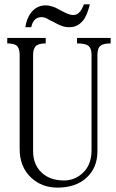

<svg xmlns="http://www.w3.org/2000/svg" viewBox="-20 -854 540 892"><path d="M13.7 -677.7V-652.3Q43.9 -652.3 56.6 -642.6Q71.3 -630.9 71.3 -599.6V-162.1Q71.3 -79.1 124 -29.3Q173.8 17.6 247.1 17.6Q332 17.6 381.8 -28.3Q432.6 -74.2 432.6 -151.4V-599.6Q432.6 -630.9 448.2 -642.6Q461.9 -652.3 494.1 -652.3V-677.7H337.9V-652.3Q374 -652.3 388.7 -642.6Q405.3 -630.9 405.3 -599.6V-156.2Q405.3 -84 359.4 -45.9Q324.2 -15.6 277.3 -15.6Q210.9 -15.6 171.9 -53.7Q133.8 -90.8 133.8 -151.4V-599.6Q133.8 -629.9 149.4 -642.6Q163.1 -652.3 192.4 -652.3V-677.7ZM370.1 -834Q358.4 -804.7 346.7 -794.9Q336.9 -784.2 318.4 -784.2Q308.6 -784.2 294.9 -790Q284.2 -793.9 275.4 -798.8L252.9 -810.5Q236.3 -820.3 221.7 -824.2Q206.1 -829.1 192.4 -829.1Q150.4 -829.1 124 -794.9Q103.5 -767.6 97.7 -727.5H125Q129.9 -748 137.7 -757.8Q150.4 -774.4 172.9 -774.4Q180.7 -774.4 189.5 -771.5Q198.2 -768.6 207 -762.7L228.5 -752Q251 -739.3 264.6 -734.4Q282.2 -727.5 301.8 -727.5Q346.7 -727.5 373 -768.6Q386.7 -791 397.5 -834Z"/></svg>

Font: BatangChe
Style: Regular
Weight: 400
Monospace: yes
Version: Version 2.21